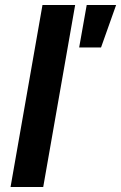

<svg xmlns="http://www.w3.org/2000/svg" viewBox="-20 -744 482 764"><path d="M22 0 149 -724H279L152 0ZM295 -555 325 -724H442L382 -555Z"/></svg>

Font: Archivo SemiExpanded SemiBold
Style: Italic
Weight: 600
Width: 6
Italic angle: -10°
Designer: Hector Gatti
Foundry: Omnibus-Type
Version: Version 2.001